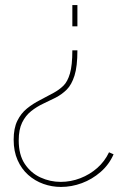

<svg xmlns="http://www.w3.org/2000/svg" viewBox="-20 -526 501 759"><path d="M286 -327Q286 -263 274.5 -227Q263 -191 244 -172Q225 -153 200 -140Q176 -128 150.5 -116Q125 -104 103 -86.5Q81 -69 67.5 -41.5Q54 -14 54 29Q54 86 78 122Q102 158 140 175.5Q178 193 220 193Q260 193 297.5 178.5Q335 164 364.5 138Q394 112 411 76L429 84Q411 125 377.5 154Q344 183 303.5 198Q263 213 221 213Q185 213 151.5 201Q118 189 91.5 165.5Q65 142 49.5 107Q34 72 34 26Q34 -19 48.5 -48.5Q63 -78 86.5 -97Q110 -116 137.5 -130Q165 -144 192 -159Q214 -171 230.5 -187Q247 -203 256.5 -235.5Q266 -268 266 -327ZM286 -506V-422H266V-506Z"/></svg>

Font: Raleway Thin Thin
Style: Regular
Weight: 250
Version: Version 4.026